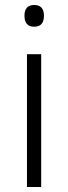

<svg xmlns="http://www.w3.org/2000/svg" viewBox="-20 -815 273 769"><path d="M117 -795Q156 -795 156 -752Q156 -708 117 -708Q78 -708 78 -752Q78 -795 117 -795ZM145 -598V-66H88V-598Z"/></svg>

Font: Noto Sans Malayalam UI Light
Style: Regular
Weight: 300
Designer: Jelle Bosma - Monotype Design Team
Foundry: Monotype Imaging Inc.
Version: Version 2.104; ttfautohint (v1.8.4.7-5d5b)